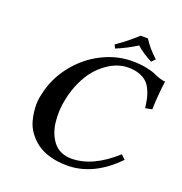

<svg xmlns="http://www.w3.org/2000/svg" viewBox="-143 -930 1008 1065"><g transform="rotate(20 360.5 -398.0)"><path d="M549.3 -806.2Q579.6 -757.3 630.4 -711.9L609.9 -690.9Q554.2 -719.2 517.1 -752.9Q459.5 -716.3 397 -690.9L387.2 -711.9Q437 -744.1 506.3 -806.2ZM368.7 9.8Q313 9.8 267.3 -2.9Q221.7 -15.6 190.4 -38.3Q159.2 -61 136.5 -92Q113.8 -123 104.5 -159.2Q95.2 -195.3 93 -235.1Q90.8 -274.9 101.1 -314.9Q121.6 -411.1 184.1 -490.5Q246.6 -569.8 333.5 -614Q420.4 -658.2 511.7 -658.2Q557.1 -658.2 593.3 -651.1Q629.4 -644 647.2 -636Q665 -627.9 684.8 -620.8Q704.6 -613.8 720.7 -613.8Q709.5 -536.6 706.5 -444.8L667 -437Q663.1 -469.2 658 -492.7Q652.8 -516.1 641.4 -541Q629.9 -565.9 613 -581.5Q596.2 -597.2 568.4 -607.2Q540.5 -617.2 502.9 -617.2Q473.1 -617.2 442.1 -606.9Q411.1 -596.7 379.2 -574.2Q347.2 -551.8 319.8 -519.5Q292.5 -487.3 269.8 -439.2Q247.1 -391.1 234.9 -334Q227.1 -297.9 225.3 -262.5Q223.6 -227.1 227.5 -193.4Q231.4 -159.7 242.9 -130.9Q254.4 -102.1 272 -80.3Q289.6 -58.6 316.4 -46.4Q343.3 -34.2 377.4 -34.2Q502.9 -34.2 633.3 -152.8L658.2 -128.9Q523.4 9.8 368.7 9.8Z"/></g></svg>

Font: Linux Libertine Slanted
Style: Semibold Slanted
Weight: 600
Designer: Philipp H. Poll
Foundry: Philipp H. Poll
Version: Version 5.1.1